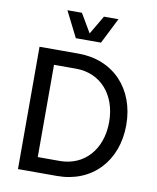

<svg xmlns="http://www.w3.org/2000/svg" viewBox="-99 -1006 886 1082"><g transform="rotate(10 344.5 -465.0)"><path d="M79 0H303C501 0 637 -142 637 -350C637 -558 501 -700 303 -700H79ZM303 -86H177V-614H303C443 -614 539 -507 539 -350C539 -193 443 -86 303 -86ZM272 -783H416L490 -930H407L344 -823L281 -930H198Z"/></g></svg>

Font: Uncut Sans Medium
Style: Regular
Weight: 500
Designer: Kasper Nordkvist
Foundry: UNCUT.wtf
Version: Version 1.304;Glyphs 3.2 (3246)